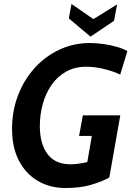

<svg xmlns="http://www.w3.org/2000/svg" viewBox="-20 -930 660 964"><path d="M309 14Q230.5 14 169.8 -21.8Q109 -57.5 74.8 -123.8Q40.5 -190 40.5 -282.5Q40.5 -373.5 70.8 -452Q101 -530.5 154.5 -589.2Q208 -648 279 -681Q350 -714 431 -714Q463 -714 498.8 -709Q534.5 -704 566.8 -694.8Q599 -685.5 619.5 -673.5L583.5 -555.5Q551 -571.5 503.8 -583.2Q456.5 -595 414 -595Q355.5 -595 311.5 -570.2Q267.5 -545.5 238.2 -502.8Q209 -460 194.5 -406.8Q180 -353.5 180 -296.5Q180 -209 218.2 -157Q256.5 -105 334.5 -105Q361.5 -105 393.5 -111Q425.5 -117 465 -128L409 -62L450.5 -302L496.5 -247.5H377L396 -351H584L529 -39Q491 -17.5 436.2 -1.8Q381.5 14 309 14ZM434.5 -746 325.5 -837.5 339 -910 449 -834 568 -908 552.5 -825.5Z"/></svg>

Font: Cabin
Style: Bold Italic
Weight: 700
Width: 4
Italic angle: -10°
Designer: Pablo Impallari
Foundry: Pablo Impallari. http://www.impallari.com Igino Marini. http://www.ikern.com
Version: Version 3.001